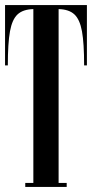

<svg xmlns="http://www.w3.org/2000/svg" viewBox="-20 -740 364 760"><path d="M324 -481H313Q313 -569 304.5 -616Q296 -663 274.5 -683Q253 -703 212 -704V-16H244V0H80V-16H112V-704Q71 -703 49.5 -683Q28 -663 19.5 -616Q11 -569 11 -481H0V-720H324Z"/></svg>

Font: FFF_Magyar-Nemzet Bold
Style: Regular
Weight: 700
Width: 2
Designer: bBox Type GmbH
Foundry: bBox Type GmbH
Version: Version 0.004